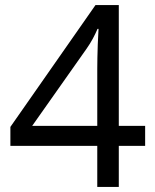

<svg xmlns="http://www.w3.org/2000/svg" viewBox="-20 -738 612 758"><path d="M364 0V-162H21V-237L357 -718H449V-241H553V-162H449V0ZM107 -241H364V-466Q364 -486 364.5 -510.5Q365 -535 366 -563.5Q367 -592 369 -624H365Q357 -605 346.5 -585.5Q336 -566 322 -546Z"/></svg>

Font: malayalam115
Style: Regular
Weight: 400
Designer: Jelle Bosma - Monotype Design Team
Foundry: Monotype Imaging Inc.
Version: Version 2.103